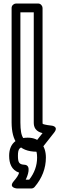

<svg xmlns="http://www.w3.org/2000/svg" viewBox="-20 -772 338 1092"><path d="M96 -75.1V-702H172V-75C172 -63.4 173.7 -50.4 181.8 -38.8C191.8 -24.7 207.3 -18.6 221.9 -14.9L178.1 40.7C112.7 36.8 96.8 12.6 96 -75.1ZM46 -74.9C46.9 29 84.2 90.6 189.9 91C196.1 91 204.7 87.7 209.6 81.5L287.6 -17.5C317.4 -55.3 270.6 -57.9 270.6 -57.9C238.8 -61.2 224.6 -66.2 222.8 -67.6C222.6 -67.9 222 -70.3 222 -75V-727C222 -737.7 212.1 -752 197 -752H71C60.3 -752 46 -742.1 46 -727ZM82 114C82 71.9 91.4 61 138 61C175.9 61 191 74.9 191 124C191 170 175.8 212 146.1 250H126C136.7 230.3 160.9 167.6 119.6 165C90.1 163.2 82 154.7 82 114ZM32 114C32 156.7 45.3 195.4 88.8 210C83.7 226.4 75.3 238.5 58 258.8C25.7 296.7 77 300 77 300H158C164.9 300 172.3 296.8 177 291.2C219 242 241 185.4 241 124C241 55.8 204.1 11 138 11C69.4 11 32 48.9 32 114Z"/></svg>

Font: Fog Sans
Style: Outline
Weight: 700
Foundry: Intel Corporation
Version: Version 1.00